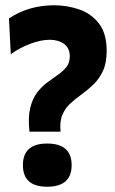

<svg xmlns="http://www.w3.org/2000/svg" viewBox="-20 -696 437 729"><path d="M92 -196Q86 -249 94.5 -285Q103 -321 120.5 -344Q138 -367 159.5 -383Q181 -399 200.5 -412.5Q220 -426 232.5 -442Q245 -458 245 -482Q245 -513 223.5 -529Q202 -545 169 -545Q136 -545 95.5 -530Q55 -515 21 -490L14 -626Q53 -652 96 -664Q139 -676 185 -676Q234 -676 280 -660.5Q326 -645 355.5 -607Q385 -569 385 -503Q385 -457 371 -427Q357 -397 336 -376.5Q315 -356 291.5 -339Q268 -322 248 -304Q228 -286 217 -260.5Q206 -235 210 -196ZM159 13Q67 13 67 -69Q67 -151 159 -151Q252 -151 252 -69Q252 13 159 13Z"/></svg>

Font: Bricolage Grotesque 48pt Bricolage Grotesque 48pt Regular
Style: Bold
Weight: 700
Designer: Mathieu Triay
Foundry: Atelier Triay
Version: Version 1.000; ttfautohint (v1.8.4.7-5d5b);gftools[0.9.32]